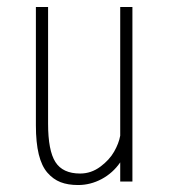

<svg xmlns="http://www.w3.org/2000/svg" viewBox="-20 -521 490 551"><path d="M204 10Q175 10 153.8 1.8Q132.5 -6.5 116 -25.5Q99.5 -44.5 91.2 -78.2Q83 -112 83 -161V-501H118V-166Q118 -89 139 -56Q160 -23 210 -23Q241.5 -23 267.8 -42.5Q294 -62 307.5 -85.8Q321 -109.5 325 -131.5V-501H360V0H325V-55Q304 -24.5 271.8 -7.2Q239.5 10 204 10Z"/></svg>

Font: League Mono Condensed Thin
Style: Regular
Weight: 100
Width: 1
Designer: Tyler Finck
Foundry: The League of Moveable Type / Tyler Finck
Version: Version 2.210